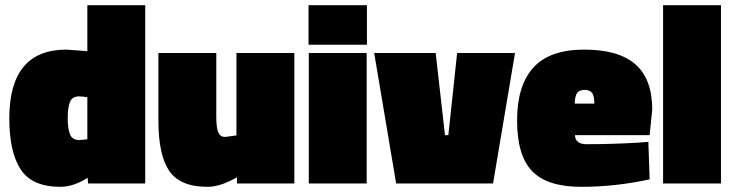

<svg xmlns="http://www.w3.org/2000/svg" viewBox="-20 -710 2838 743"><path d="M542 -690V0H321L319 -22Q264 13 214 13Q104 13 60 -54.5Q16 -122 16 -252Q16 -518 237 -518L318 -512V-690ZM286 -337Q259 -337 250.5 -315Q242 -293 242 -252.5Q242 -212 251 -190Q260 -168 287 -168L318 -171V-334Q296 -337 286 -337Z M895 -505H1119V0H897V-24Q833 13 783 13Q677 13 635 -48.5Q593 -110 593 -244V-505H817V-259Q817 -214 825 -197Q833 -180 851 -180L895 -186Z M1175 0V-505H1399V0ZM1174 -537V-690H1400V-537Z M1428 -505H1666L1702 -187H1715L1749 -505H1973L1888 0H1513Z M2205 -187Q2206 -152 2250 -152Q2350 -152 2450 -158L2489 -161L2494 -16Q2361 13 2229.5 13Q2098 13 2039.5 -47.5Q1981 -108 1981 -243.5Q1981 -379 2044 -448.5Q2107 -518 2240.5 -518Q2374 -518 2439 -461Q2504 -404 2504 -286L2494 -187ZM2280 -309Q2280 -338 2271.5 -350Q2263 -362 2242 -362Q2221 -362 2213 -350Q2205 -338 2204 -309Z M2546 0V-690H2770V0Z"/></svg>

Font: Titillium Web Black
Style: Regular
Weight: 900
Version: Version 1.002;PS 35.000;hotconv 1.0.70;makeotf.lib2.5.55311